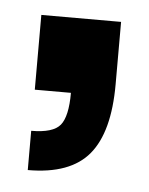

<svg xmlns="http://www.w3.org/2000/svg" viewBox="-32 -149 239 307"><g transform="rotate(5 87.5 4.5)"><path d="M23 129V66Q58 66 69.5 52Q81 38 81 0H23V-120H151V-20Q151 57 121 93Q91 129 23 129Z"/></g></svg>

Font: Rokkitt SemiBold ExtraBold
Style: Regular
Weight: 800
Version: Version 3.103